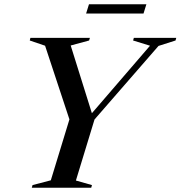

<svg xmlns="http://www.w3.org/2000/svg" viewBox="-20 -883 849 903"><path d="M685.5 -668 606 -692.5 609.5 -705H809L805.5 -692.5L725.5 -667L424.5 -321L337 -34L412.5 -12.5L409 0H129.5L133 -12.5L219 -35L306.5 -321.5L192 -668L120 -692.5L123 -705H403L399 -692.5L312.5 -669L417.5 -333.5H397.5ZM385 -819.5 398.5 -863H668.5L655 -819.5Z"/></svg>

Font: Newsreader 60pt Medium
Style: Italic
Weight: 500
Italic angle: -17°
Designer: Hugues Gentile
Foundry: Production Type
Version: Version 1.003